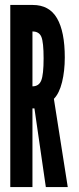

<svg xmlns="http://www.w3.org/2000/svg" viewBox="-20 -755 317 775"><path d="M21.5 0H111V-317.5H119L165 0H253.5L197.5 -356Q219.5 -378.5 230.5 -423.5Q241.5 -468.5 241.5 -523Q241.5 -627.5 210.2 -681.2Q179 -735 112 -735H21.5ZM111 -406.5V-628Q138 -628 147 -606.2Q156 -584.5 156 -519Q156 -454 146.5 -430.2Q137 -406.5 111 -406.5Z"/></svg>

Font: League Gothic SemiCondensed
Style: Regular
Weight: 400
Width: 4
Designer: The League of Moveable Type
Version: Version 1.600; ttfautohint (v1.8.3)